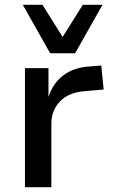

<svg xmlns="http://www.w3.org/2000/svg" viewBox="-20 -780 472 800"><path d="M84 0V-496H182V-378H183Q201 -434 244.5 -466.5Q288 -499 352 -503L402 -507L412 -407L332 -400Q266 -395 230 -357.5Q194 -320 194 -264V0ZM189 -558 75 -760H157L241 -626L325 -760H407L293 -558Z"/></svg>

Font: Nunito Sans 8pt SemiBold
Style: Regular
Weight: 600
Version: Version 3.101;gftools[0.9.27]